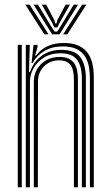

<svg xmlns="http://www.w3.org/2000/svg" viewBox="-20 -789 467 809"><path d="M358.7 0V-460.4Q358.7 -482.3 354.9 -505.5Q351.2 -528.8 339.7 -548.8Q328.2 -568.7 305.2 -581.1Q282.3 -593.4 243.9 -593.4Q199.9 -593.4 167.8 -574.7Q135.7 -556 116.9 -523.4H113L121.2 -600H138.1L138.2 -591.6L127.7 -554.6H131.4Q152.9 -582.5 182.3 -595.2Q211.6 -607.9 248.4 -607.9Q282.4 -607.9 305.3 -598.9Q328.1 -589.9 342 -574.6Q356 -559.2 363.2 -540.3Q370.5 -521.4 372.9 -501.3Q375.3 -481.3 375.3 -462.8V0ZM54.9 0V-600H71.8V0ZM122.5 0V-445.4Q122.5 -473.4 136.1 -497Q149.7 -520.6 174 -534.8Q198.4 -549.1 230.5 -549.1Q256.1 -549.1 271.5 -540.8Q287 -532.5 295 -518.8Q302.9 -505.2 305.6 -488.6Q308.3 -472.1 308.3 -455.6V0H291.4V-454.8Q291.4 -475.3 287 -493.5Q282.7 -511.7 269.1 -523.2Q255.6 -534.8 228.4 -534.8Q203.5 -534.8 183.5 -523.3Q163.5 -511.9 151.8 -492Q140.2 -472.1 140.1 -446.7L139.4 0ZM88.7 0V-600H105.6L102.1 -485.3H106.1Q121.6 -529.3 156.1 -554.2Q190.5 -579.2 239.2 -578.9Q296.3 -578.6 319 -547.3Q341.8 -516.1 341.8 -459.6V0H324.9V-458Q324.9 -509.9 304.6 -537.2Q284.3 -564.6 234.3 -564.6Q195 -564.6 166.3 -547.2Q137.5 -529.9 121.8 -502.5Q106 -475.1 106 -444.5V0ZM86.9 -769.2H104.8L184.5 -644.4H167ZM121.9 -769.2H140.2L193.3 -681.4L209.6 -655.9H221.2L237.3 -681.3L290.4 -769.2H308.7L231 -644.4H199.6ZM156.4 -769.2H174.7L209.3 -703.6L212.8 -690.2H218L221.3 -703.6L256.3 -769.2H274.6L232 -694.3L221.6 -673.2H209.2L198.9 -694.3ZM325.8 -769.2H343.7L263.6 -644.4H246.1Z"/></svg>

Font: Big Shoulders Inline Text SC Thin
Style: Regular
Weight: 100
Designer: Patric King
Foundry: XO Type Co
Version: Version 2.002